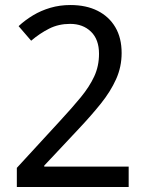

<svg xmlns="http://www.w3.org/2000/svg" viewBox="-20 -744 591 764"><path d="M47 -76 218 -262Q267 -315 301.5 -357Q336 -399 355 -440Q374 -481 374 -530Q374 -587 342 -618Q310 -649 259 -649Q213 -649 175.5 -630Q138 -611 104 -582L54 -640Q80 -664 111.5 -683Q143 -702 180.5 -713Q218 -724 260 -724Q323 -724 368.5 -701Q414 -678 439 -635.5Q464 -593 464 -533Q464 -478 442 -429Q420 -380 381.5 -332Q343 -284 293 -231L156 -85V-81H492V0H47Z"/></svg>

Font: ukorean85
Style: Book
Weight: 400
Designer: Jelle Bosma - Monotype Design Team
Foundry: Monotype Imaging Inc.
Version: Version 2.003